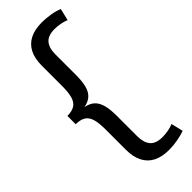

<svg xmlns="http://www.w3.org/2000/svg" viewBox="-294 -834 969 969"><g transform="rotate(-45 190.0 -350.0)"><path d="M258.6 104.2Q208.7 104.2 174.5 86.9Q140.3 69.5 122.6 34.9Q104.8 0.4 104.8 -50.1V-196.8Q104.8 -242.5 96.8 -269.5Q88.8 -296.5 69.4 -308.7Q50 -320.9 16.8 -320.9V-380.3Q50 -380.3 69.4 -392.5Q88.8 -404.7 96.8 -432.2Q104.8 -459.7 104.8 -504.5V-651.3Q104.8 -702.7 122.5 -736.8Q140.2 -770.9 174.3 -788.2Q208.5 -805.5 258.6 -805.5Q288.9 -805.5 320.6 -800.2Q352.4 -794.9 374.9 -785.4L359.6 -721.3Q343.3 -728.5 321.7 -732.4Q300 -736.3 280.9 -736.3Q234.5 -736.3 214 -712.4Q193.6 -688.5 193.6 -642.8V-497.7Q193.6 -452 186 -421.6Q178.3 -391.2 160 -374.2Q141.7 -357.2 109.5 -350.7Q140.7 -345 159 -328Q177.4 -310.9 185.5 -280.7Q193.6 -250.4 193.6 -203.6V-58.4Q193.6 -12.9 214 11Q234.5 34.9 280.9 34.9Q301.3 34.9 322.5 31Q343.6 27.1 359.6 19.9L374.9 84.2Q352.2 92.8 320.5 98.5Q288.7 104.2 258.6 104.2Z"/></g></svg>

Font: Pathway Extreme 8pt Thin
Style: Regular
Weight: 100
Designer: Eduardo Rodriguez Tunni
Foundry: Eduardo Rodriguez Tunni
Version: Version 1.000